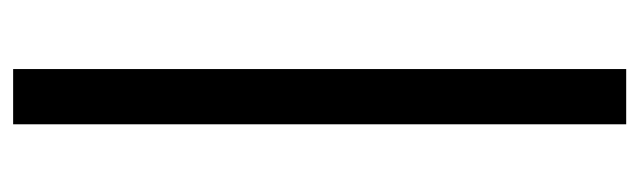

<svg xmlns="http://www.w3.org/2000/svg" viewBox="-352 -410 950 285"><g transform="rotate(90 122.5 -268.0)"><path d="M83 187V-723H165V187Z"/></g></svg>

Font: Archivo SemiBold Medium
Style: Italic
Weight: 500
Italic angle: -10°
Version: Version 2.001